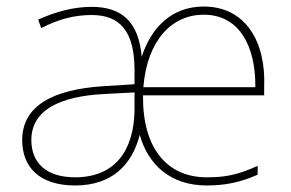

<svg xmlns="http://www.w3.org/2000/svg" viewBox="-20 -558 890 588"><path d="M604 -538C506 -538 443 -474 414 -384C405 -490 354 -537 261 -537C205 -537 150 -522 97 -498L106 -472C163 -501 211 -512 261 -512C347 -512 392 -463 392 -343V-300L296 -294C142 -284 48 -234 48 -129C48 -45 102 10 210 10C322 10 384 -52 408 -145C433 -55 501 10 613 10C670 10 718 0 769 -23V-50C707 -22 670 -15 613 -15C491 -15 416 -105 418 -266H789V-291C795 -430 732 -538 604 -538ZM604 -513C709 -513 763 -423 762 -291H419C431 -436 507 -513 604 -513ZM298 -270 392 -275V-220C390 -99 334 -15 210 -15C123 -15 76 -58 76 -129C76 -222 165 -263 298 -270Z"/></svg>

Font: Noto Sans Syriac Eastern Thin
Style: Regular
Weight: 100
Designer: Patrick Giasson and the Monotype Design Team
Foundry: Monotype Imaging Inc.
Version: Version 3.001